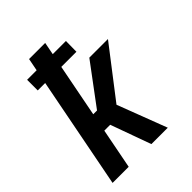

<svg xmlns="http://www.w3.org/2000/svg" viewBox="-209 -854 969 969"><g transform="rotate(-45 275.0 -370.0)"><path d="M24 0 140 -597H87V-673H155L168 -740H283L270 -673H364L363 -597H255L200 -314H227L388 -530H521L317 -265L418 0H301L223 -216H181L139 0Z"/></g></svg>

Font: Lode
Style: Bold Italic
Weight: 700
Italic angle: -11°
Monospace: yes
Designer: Belleve Invis
Foundry: Belleve Invis
Version: Version 29.2.0; ttfautohint (v1.8.3)